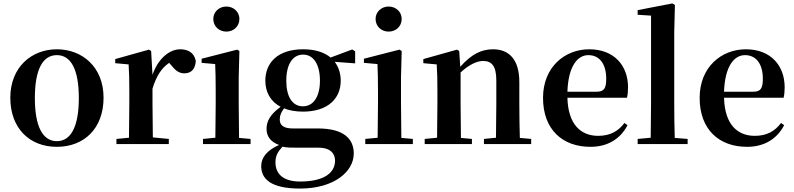

<svg xmlns="http://www.w3.org/2000/svg" viewBox="-20 -839 4626 1118"><path d="M311 16C469 16 583 -90 583 -270C583 -449 459 -552 311 -552C164 -552 40 -448 40 -270C40 -92 152 16 311 16ZM311 -17C230 -17 183 -100 183 -268C183 -437 230 -518 311 -518C392 -518 439 -437 439 -268C439 -100 392 -17 311 -17Z M729 0H963V-30L870 -39L868 -235V-323C891 -398 921 -443 965 -473L973 -464C998 -432 1020 -412 1053 -412C1098 -412 1118 -442 1120 -485C1110 -534 1073 -552 1029 -552C967 -552 900 -498 868 -403L860 -542L847 -550L651 -495V-471L729 -464C732 -415 733 -377 733 -310V-235C733 -180 732 -95 731 -37L658 -30V0Z M1298 -655C1340 -655 1374 -685 1374 -729C1374 -770 1340 -801 1298 -801C1256 -801 1222 -770 1222 -729C1222 -685 1256 -655 1298 -655ZM1233 0H1439V-30L1372 -36C1371 -94 1370 -180 1370 -235V-388L1374 -542L1361 -550L1154 -497V-473L1233 -466C1235 -418 1236 -375 1236 -308V-235L1234 -37L1162 -30V0Z M1744 -220C1681 -220 1647 -278 1647 -369C1647 -464 1684 -521 1745 -521C1805 -521 1843 -465 1843 -369C1843 -278 1806 -220 1744 -220ZM1744 -189C1889 -189 1964 -265 1964 -369C1964 -412 1951 -450 1929 -479L2048 -470V-540L2031 -551L1905 -504C1869 -534 1816 -552 1745 -552C1600 -552 1525 -476 1525 -369C1525 -303 1555 -248 1614 -217C1553 -173 1532 -132 1532 -89C1532 -44 1557 -12 1605 5C1535 36 1501 78 1501 128C1501 201 1554 259 1727 259C1927 259 2040 159 2040 55C2040 -31 1981 -91 1831 -91H1685C1631 -91 1609 -110 1609 -143C1609 -167 1617 -185 1634 -208C1664 -196 1701 -189 1744 -189ZM1625 15C1650 21 1674 21 1720 21H1835C1908 21 1931 59 1931 96C1931 170 1863 218 1727 218C1637 218 1584 180 1584 106C1584 68 1598 44 1625 15Z M2243 -655C2285 -655 2319 -685 2319 -729C2319 -770 2285 -801 2243 -801C2201 -801 2167 -770 2167 -729C2167 -685 2201 -655 2243 -655ZM2178 0H2384V-30L2317 -36C2316 -94 2315 -180 2315 -235V-388L2319 -542L2306 -550L2099 -497V-473L2178 -466C2180 -418 2181 -375 2181 -308V-235L2179 -37L2107 -30V0Z M2867 0H3073V-30L3007 -36C3005 -93 3004 -177 3004 -235V-361C3004 -493 2944 -552 2851 -552C2786 -552 2727 -526 2660 -450L2654 -542L2641 -550L2445 -495V-471L2523 -464C2526 -415 2527 -376 2527 -310V-235C2527 -180 2526 -94 2525 -37L2453 -30V0H2728V-30L2664 -36L2662 -235V-417C2712 -464 2759 -484 2793 -484C2844 -484 2870 -454 2870 -370V-235L2868 -37L2798 -30V0Z M3418 16C3517 16 3592 -29 3634 -110L3616 -123C3581 -76 3534 -48 3463 -48C3363 -48 3288 -113 3284 -270H3631C3635 -288 3637 -306 3637 -331C3637 -455 3558 -552 3411 -552C3269 -552 3142 -449 3142 -269C3142 -84 3256 16 3418 16ZM3284 -305C3289 -452 3342 -518 3406 -518C3470 -518 3510 -468 3510 -380C3510 -326 3498 -305 3455 -305Z M3768 0H3984V-30L3909 -36C3907 -100 3906 -172 3906 -235V-651L3910 -810L3895 -819L3693 -780V-753L3771 -748V-235L3769 -37L3693 -30V0Z M4330 16C4429 16 4504 -29 4546 -110L4528 -123C4493 -76 4446 -48 4375 -48C4275 -48 4200 -113 4196 -270H4543C4547 -288 4549 -306 4549 -331C4549 -455 4470 -552 4323 -552C4181 -552 4054 -449 4054 -269C4054 -84 4168 16 4330 16ZM4196 -305C4201 -452 4254 -518 4318 -518C4382 -518 4422 -468 4422 -380C4422 -326 4410 -305 4367 -305Z"/></svg>

Font: Noto Serif CJK TC
Style: Bold
Weight: 700
Designer: Ryoko NISHIZUKA 西塚涼子 (kana & ideographs); Frank Grießhammer (Latin, Greek & Cyrillic); Wenlong ZHANG 张文龙 (bopomofo); San
Foundry: Adobe
Version: Version 2.001;hotconv 1.1.0;makeotfexe 2.6.0